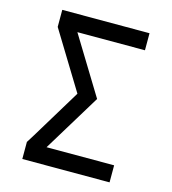

<svg xmlns="http://www.w3.org/2000/svg" viewBox="-109 -825 819 914"><g transform="rotate(15 300.0 -367.5)"><path d="M85 0V-84L110 -124L258 -368L85 -651V-735H515V-651H182L355 -368L182 -84H515V0Z"/></g></svg>

Font: Iosevka Medium Extended
Style: Regular
Weight: 500
Width: 7
Monospace: yes
Designer: Belleve Invis
Foundry: Belleve Invis
Version: Version 32.5.0; ttfautohint (v1.8.4)